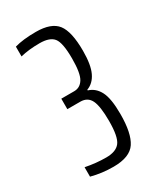

<svg xmlns="http://www.w3.org/2000/svg" viewBox="-112 -847 399 476"><g transform="rotate(-30 87.5 -609.0)"><path d="M8 -424V-451Q38 -445 67 -445Q95 -445 106.5 -460Q118 -475 118 -520Q118 -562 109.5 -579.5Q101 -597 80 -597H43V-627H80Q97 -627 106.5 -642.5Q116 -658 116 -700Q116 -745 105 -759Q94 -773 65 -773Q34 -773 10 -767V-795Q34 -802 71 -802Q115 -802 132 -780Q149 -758 149 -703Q149 -663 139 -642Q129 -621 110 -614V-612Q130 -606 140.5 -585.5Q151 -565 151 -521Q151 -466 134.5 -441Q118 -416 71 -416Q38 -416 8 -424Z"/></g></svg>

Font: Saira Ultra Condensed ExLight
Style: Regular
Weight: 200
Width: 1
Designer: Hector Gatti with collaboration of the Omnibus-Type team
Foundry: Omnibus-Type
Version: Version 1.001; ttfautohint (v1.8)